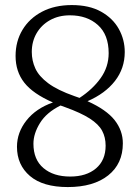

<svg xmlns="http://www.w3.org/2000/svg" viewBox="-20 -729 542 758"><path d="M247.5 9.5Q149.5 9.5 98.2 -34.2Q47 -78 47 -149.5Q47 -206 84.5 -253.5Q122 -301 189 -324.5Q110 -359 75.8 -402.8Q41.5 -446.5 41.5 -508Q41.5 -566 68.8 -611.2Q96 -656.5 146 -682.8Q196 -709 263.5 -709Q332.5 -709 379 -683Q425.5 -657 449 -614.8Q472.5 -572.5 472.5 -523.5Q472.5 -459 433.8 -409.2Q395 -359.5 325.5 -329.5Q400 -296 432.5 -254.8Q465 -213.5 465 -163Q465 -82.5 407 -36.5Q349 9.5 247.5 9.5ZM274 -349.5Q284.5 -346 294 -342.5Q346 -376.5 377.5 -420.8Q409 -465 409 -519Q409 -592 366.5 -630.2Q324 -668.5 256 -668.5Q211.5 -668.5 177.5 -649.5Q143.5 -630.5 124.5 -597.8Q105.5 -565 105.5 -524Q105.5 -489.5 119.5 -458.8Q133.5 -428 170.2 -400.5Q207 -373 274 -349.5ZM112 -161.5Q112 -99 151.5 -65.5Q191 -32 257 -32Q321 -32 359 -64.2Q397 -96.5 397 -154Q397 -187 383.2 -212.8Q369.5 -238.5 334.5 -261Q299.5 -283.5 237 -306Q227.5 -309 219 -312.5Q163.5 -285 137.8 -243.2Q112 -201.5 112 -161.5Z"/></svg>

Font: Fraunces 144pt S100 Light
Style: Regular
Weight: 300
Version: Version 1.000; ttfautohint (v1.8.3)